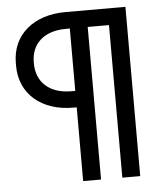

<svg xmlns="http://www.w3.org/2000/svg" viewBox="-51 -745 679 791"><g transform="rotate(-5 288.5 -350.0)"><path d="M261 0H335V-631H423V0H497V-700H248C120 -700 27 -628 27 -508V-497C27 -379 118 -305 246 -305H261ZM101 -500V-506C101 -579 151 -631 245 -631H261V-373H245C151 -373 101 -426 101 -500Z"/></g></svg>

Font: Meta Space
Style: Regular
Weight: 400
Designer: Meta Pool / Florian Karsten
Foundry: Meta Pool / Florian Karsten
Version: Version 2.000;Glyphs 3.1.1 (3137)